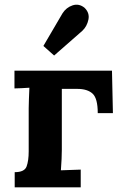

<svg xmlns="http://www.w3.org/2000/svg" viewBox="-20 -803 536 823"><path d="M43 0V-65Q85 -65 94 -89.5Q103 -114 103 -154V-339Q103 -353 104 -379Q105 -405 106 -427Q90 -426 71.5 -425Q53 -424 42 -424V-500H460L464 -318H399Q399 -381 377 -401.5Q355 -422 311 -422H245V-161Q245 -147 244 -121.5Q243 -96 241 -73L326 -76V0ZM212 -565 166 -606 248 -746Q264 -771 291 -780Q318 -789 342 -770Q365 -748 359 -719Q353 -690 333 -671Z"/></svg>

Font: Lora
Style: Bold
Weight: 700
Designer: Olga Karpushina, Alexei Vanyashin (Cyrillic)
Foundry: Cyreal
Version: Version 3.006; ttfautohint (v1.8.4.7-5d5b);gftools[0.9.30]